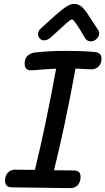

<svg xmlns="http://www.w3.org/2000/svg" viewBox="-20 -972 543 989"><path d="M503 -670Q503 -646 489 -630.5Q475 -615 451 -615L420 -616L369 -619Q312 -308 258 -95L358 -94Q378 -94 386.5 -86Q395 -78 395 -61Q395 -35 381 -19Q367 -3 341 -3L39 -7Q6 -8 6 -42Q6 -67 20.5 -82.5Q35 -98 57 -98L160 -97Q216 -327 269 -618Q231 -617 186 -613Q156 -610 137 -610Q123 -610 115 -619Q107 -628 107 -645Q107 -669 120.5 -683Q134 -697 156 -701Q228 -710 326 -710Q403 -710 470 -704Q503 -700 503 -670ZM419 -774Q363 -872 351 -872Q344 -872 321.5 -852Q299 -832 269 -804L249 -786Q227 -764 208 -764Q194 -764 185 -773.5Q176 -783 176 -796Q176 -814 193 -828Q195 -830 225 -857Q272 -901 305.5 -926.5Q339 -952 361 -952Q388 -952 407 -931.5Q426 -911 454 -866Q465 -847 484 -820Q491 -811 491 -801Q491 -785 478 -772Q465 -759 449 -759Q429 -759 419 -774Z"/></svg>

Font: Mali Medium
Style: Italic
Weight: 500
Italic angle: -10°
Version: Version 1.000; ttfautohint (v1.6)